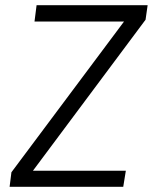

<svg xmlns="http://www.w3.org/2000/svg" viewBox="-20 -720 589 740"><path d="M17 0 24 -56 458 -637H113L121 -700H549L541 -644L107 -62H465L455 0Z"/></svg>

Font: Host Grotesk Light
Style: Italic
Weight: 300
Italic angle: -8°
Designer: Doğukan Karapınar based on Poppins by Indian Type Foundry, Jonny Pinhorn
Foundry: Element Type
Version: Version 1.001; ttfautohint (v1.8.4.7-5d5b)